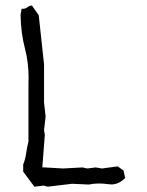

<svg xmlns="http://www.w3.org/2000/svg" viewBox="-20 -681 543 711"><path d="M66.4 -648.4Q65.4 -648.4 64 -648.4Q62.5 -648.4 60.1 -648.9L56.2 -625.5Q57.1 -559.1 72.8 -499.5Q85.9 -448.7 85.9 -393.1Q85.9 -382.3 85.4 -372.1V-156.7Q79.6 -134.8 76.7 -112.5Q73.7 -90.3 65.9 -72.3V-45.4L107.4 10.3L142.1 6.3L156.7 10.3L247.1 -0.5L308.1 2.4Q327.1 -1.5 345.5 -1.5Q363.8 -1.5 380.9 1Q386.2 2 391.6 2Q420.4 2 443.4 -22L437.5 -49.3L416 -64.9L357.4 -57.1L334 -61L303.7 -57.1L284.7 -61L213.9 -57.1L136.7 -61.5L146 -181.6L143.1 -199.2L148.9 -249L143.1 -301.8V-442.4L123.5 -624.5L98.1 -660.6Q89.4 -660.2 81.5 -654.3Q74.7 -648.9 66.4 -648.4Z"/></svg>

Font: Bakudai
Style: Light
Weight: 300
Version: Version 1.48